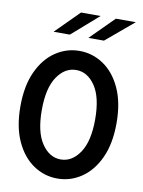

<svg xmlns="http://www.w3.org/2000/svg" viewBox="-100 -991 799 1070"><g transform="rotate(10 300.0 -456.0)"><path d="M300 11Q226 11 164 -31Q102 -73 65 -153.5Q28 -234 28 -350Q28 -466 65 -546.5Q102 -627 164 -669Q226 -711 300 -711Q374 -711 436 -669Q498 -627 535 -546.5Q572 -466 572 -350Q572 -234 535 -153.5Q498 -73 436 -31Q374 11 300 11ZM300 -97Q364 -97 407.5 -161.5Q451 -226 451 -350Q451 -475 407.5 -539Q364 -603 300 -603Q236 -603 192.5 -539Q149 -475 149 -350Q149 -226 192.5 -161.5Q236 -97 300 -97ZM138 -791 270 -923H381L230 -791ZM335 -791 467 -923H580L423 -791Z"/></g></svg>

Font: Red Hat Mono Medium
Style: Regular
Weight: 500
Monospace: yes
Designer: Pentagram, MCKL
Foundry: Pentagram, MCKL
Version: Version 1.023; ttfautohint (v1.8.3)